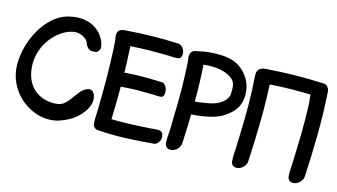

<svg xmlns="http://www.w3.org/2000/svg" viewBox="-82 -990 2263 1289"><g transform="rotate(15 1049.5 -345.5)"><path d="M13 -291Q13 -225 38.5 -168.5Q64 -112 106 -71.5Q148 -31 201.5 -8Q255 15 311 15Q347 15 382.5 4Q418 -7 449.5 -25Q481 -43 506 -67Q531 -91 547 -117.5Q563 -144 568 -171Q573 -198 563 -223Q555 -243 541.5 -249Q528 -255 514 -250Q488 -241 468 -217.5Q448 -194 428 -165Q406 -134 383 -116.5Q360 -99 317 -99Q270 -99 232 -114.5Q194 -130 167.5 -158.5Q141 -187 126.5 -228Q112 -269 112 -320Q112 -368 128.5 -414.5Q145 -461 174 -498.5Q203 -536 241.5 -562.5Q280 -589 324 -597Q339 -600 355 -597Q371 -594 385.5 -587.5Q400 -581 411 -571Q422 -561 426 -549Q433 -530 441 -520.5Q449 -511 458.5 -507Q468 -503 477.5 -503Q487 -503 497 -504Q512 -506 522.5 -522Q533 -538 520 -577Q513 -598 494 -624Q475 -650 442.5 -669.5Q410 -689 363.5 -695.5Q317 -702 255 -685Q202 -670 157.5 -630Q113 -590 81 -535.5Q49 -481 31 -417Q13 -353 13 -291Z M1022 -361Q1023 -386 1010.5 -404Q998 -422 986 -423Q904 -427 822.5 -425.5Q741 -424 659 -413Q650 -411 641 -405Q632 -399 631 -376Q631 -352 643.5 -334Q656 -316 669 -315Q682 -314 695.5 -317.5Q709 -321 723 -323Q780 -328 838 -329Q866 -329 893 -328.5Q920 -328 949 -328Q961 -327 976.5 -326.5Q992 -326 1004 -328Q1012 -329 1017 -337.5Q1022 -346 1022 -361ZM650 -1Q690 2 705.5 -3Q721 -8 724 -18Q727 -28 723 -40.5Q719 -53 719 -63Q724 -209 723.5 -353.5Q723 -498 712 -644Q712 -650 718 -656.5Q724 -663 730.5 -670Q737 -677 741.5 -682.5Q746 -688 741.5 -692Q737 -696 721 -697.5Q705 -699 671 -697Q658 -696 644 -694.5Q630 -693 620 -687Q610 -681 605 -668Q600 -655 604 -632Q608 -609 609 -584Q610 -559 612 -536Q614 -484 615.5 -433Q617 -382 617 -331Q617 -281 616.5 -232.5Q616 -184 615 -134Q614 -111 613 -84Q612 -57 614 -36Q616 -22 625 -12.5Q634 -3 650 -1ZM1069 -640Q1070 -665 1055 -683Q1040 -701 1026 -702Q929 -707 835 -705Q741 -703 643 -695Q632 -694 619 -686.5Q606 -679 605 -656Q604 -631 619 -613Q634 -595 649 -594Q665 -593 681.5 -596.5Q698 -600 713 -602Q783 -607 850 -608Q882 -608 915 -608Q948 -608 981 -607Q996 -606 1014.5 -605.5Q1033 -605 1047 -607Q1056 -608 1062.5 -617Q1069 -626 1069 -640ZM1078 -75Q1076 -90 1068.5 -98Q1061 -106 1052 -107Q1037 -109 1019 -107Q1001 -105 986 -104Q952 -102 919 -100Q886 -98 853 -97Q818 -95 784 -95Q750 -95 715 -96Q699 -97 682 -99.5Q665 -102 650 -100Q635 -99 623 -88Q611 -77 615 -52Q618 -29 627 -15.5Q636 -2 647 -2Q743 6 843.5 2Q944 -2 1041 -11Q1055 -13 1068.5 -31.5Q1082 -50 1078 -75Z M1151 0Q1165 1 1177.5 -4.5Q1190 -10 1199.5 -19Q1209 -28 1214.5 -39.5Q1220 -51 1221 -61Q1228 -204 1229.5 -346Q1231 -488 1220 -631Q1220 -637 1226 -643.5Q1232 -650 1239 -656.5Q1246 -663 1250.5 -669Q1255 -675 1250.5 -679Q1246 -683 1230 -684.5Q1214 -686 1180 -684Q1167 -683 1153 -681.5Q1139 -680 1129 -674Q1119 -668 1114 -655Q1109 -642 1113 -619Q1116 -596 1117 -572Q1118 -548 1119 -525Q1124 -425 1122 -324Q1121 -276 1120 -227.5Q1119 -179 1118 -130Q1116 -108 1114.5 -81.5Q1113 -55 1115 -34Q1117 -20 1126 -10.5Q1135 -1 1151 0ZM1253 -612Q1269 -613 1300.5 -611.5Q1332 -610 1364 -600.5Q1396 -591 1421.5 -571.5Q1447 -552 1450 -518Q1451 -515 1451 -506.5Q1451 -498 1451 -488Q1451 -478 1450.5 -469Q1450 -460 1450 -458Q1442 -433 1425 -416.5Q1408 -400 1387.5 -389.5Q1367 -379 1347.5 -374Q1328 -369 1315 -367Q1290 -362 1257.5 -357.5Q1225 -353 1199 -354Q1194 -360 1191 -367.5Q1188 -375 1183 -376Q1163 -378 1156 -376.5Q1149 -375 1151 -352Q1151 -343 1153.5 -327.5Q1156 -312 1160.5 -297Q1165 -282 1171.5 -271.5Q1178 -261 1186 -262Q1205 -264 1236.5 -266Q1268 -268 1304 -273.5Q1340 -279 1376.5 -289Q1413 -299 1442 -317Q1466 -332 1486 -349.5Q1506 -367 1520 -389Q1534 -411 1541 -439.5Q1548 -468 1545 -505Q1542 -543 1527 -575Q1512 -607 1490 -631Q1468 -655 1441 -671Q1414 -687 1388 -693Q1356 -701 1324 -702Q1292 -703 1257 -701Q1242 -700 1231.5 -699Q1221 -698 1211.5 -696.5Q1202 -695 1192 -693Q1182 -691 1168 -688Q1156 -686 1145 -683.5Q1134 -681 1126.5 -675.5Q1119 -670 1115 -660Q1111 -650 1111 -632Q1112 -617 1119 -601.5Q1126 -586 1139 -585Q1147 -584 1157 -590Q1167 -596 1175 -598Q1186 -602 1195 -604.5Q1204 -607 1213 -608.5Q1222 -610 1231.5 -610.5Q1241 -611 1253 -612Z M1610 2Q1624 3 1636.5 -2.5Q1649 -8 1658.5 -17.5Q1668 -27 1674 -38.5Q1680 -50 1680 -60Q1688 -205 1690 -349.5Q1692 -494 1683 -639Q1683 -645 1690.5 -651.5Q1698 -658 1706 -665Q1714 -672 1719.5 -677.5Q1725 -683 1720.5 -687Q1716 -691 1698.5 -692Q1681 -693 1644 -691Q1631 -690 1618 -687.5Q1605 -685 1595 -678.5Q1585 -672 1579.5 -660Q1574 -648 1575 -627Q1576 -604 1578 -579Q1580 -554 1581 -531Q1583 -480 1583.5 -429Q1584 -378 1583 -327Q1582 -278 1580.5 -229.5Q1579 -181 1577 -130Q1576 -108 1574.5 -81Q1573 -54 1575 -33Q1576 -19 1585 -9Q1594 1 1610 2ZM2003 2Q2017 3 2029.5 -2.5Q2042 -8 2051.5 -17.5Q2061 -27 2067 -38.5Q2073 -50 2073 -60Q2081 -205 2083 -349.5Q2085 -494 2076 -639Q2076 -648 2074.5 -656.5Q2073 -665 2069 -672.5Q2065 -680 2057.5 -685Q2050 -690 2037 -691Q2024 -692 2011.5 -686Q1999 -680 1989.5 -671Q1980 -662 1974.5 -650Q1969 -638 1968 -627Q1966 -604 1969.5 -579Q1973 -554 1974 -531Q1976 -480 1976.5 -429Q1977 -378 1976 -327Q1975 -278 1973.5 -229.5Q1972 -181 1970 -130Q1969 -108 1967.5 -81Q1966 -54 1968 -33Q1969 -19 1978 -9Q1987 1 2003 2ZM2076 -640Q2075 -666 2063.5 -680.5Q2052 -695 2037 -696Q1933 -701 1835 -699.5Q1737 -698 1630 -690Q1624 -689 1615.5 -687.5Q1607 -686 1599.5 -681.5Q1592 -677 1586.5 -670Q1581 -663 1581 -651Q1580 -627 1595.5 -609Q1611 -591 1627 -590Q1644 -589 1662 -592Q1680 -595 1697 -597Q1771 -602 1845 -603Q1880 -603 1915.5 -602.5Q1951 -602 1987 -601Q2003 -600 2022.5 -599Q2042 -598 2058 -600Q2063 -601 2067 -595.5Q2071 -590 2073 -589.5Q2075 -589 2076 -599Q2077 -609 2076 -640Z"/></g></svg>

Font: Balpaq
Style: Regular
Weight: 400
Designer: Abay Emes
Version: Version 1.000